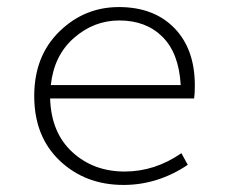

<svg xmlns="http://www.w3.org/2000/svg" viewBox="-20 -512 639 544"><path d="M330 12Q222 12 149.5 -56.5Q77 -125 77 -240Q77 -353 148 -422.5Q219 -492 317 -492Q416 -492 474 -432.5Q532 -373 532 -270Q532 -245 530 -233H122Q125 -136 185 -81Q245 -26 333 -26Q419 -26 494 -78L512 -45Q427 12 330 12ZM318 -454Q246 -454 189.5 -404.5Q133 -355 124 -271H492Q487 -361 440.5 -407.5Q394 -454 318 -454Z"/></svg>

Font: Source Code Pro Light
Style: Regular
Weight: 300
Monospace: yes
Designer: Paul D. Hunt, Teo Tuominen
Foundry: Adobe Systems Incorporated
Version: Version 2.030;PS 1.0;hotconv 16.6.51;makeotf.lib2.5.65220